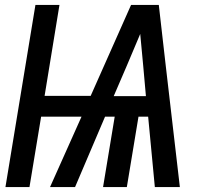

<svg xmlns="http://www.w3.org/2000/svg" viewBox="-20 -755 840 775"><path d="M2 0 123 -735H220L160 -368H346L509 -735H621L649 -490L706 0H605L578 -284H539L492 0H396L443 -284H404L283 0H182L309 -284H146L99 0ZM569 -367 558 -490Q555 -522 552 -554Q549 -586 546 -618Q533 -586 519 -554Q505 -522 492 -490L439 -367Z"/></svg>

Font: Iosevka Aile Medium Oblique
Style: Regular
Weight: 500
Italic angle: -9°
Designer: Belleve Invis
Foundry: Belleve Invis
Version: Version 31.1.0; ttfautohint (v1.8.4)